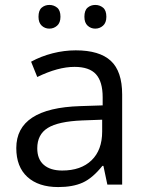

<svg xmlns="http://www.w3.org/2000/svg" viewBox="-20 -748 596 778"><path d="M415 0 399 -76H395Q355 -26 315 -8Q275 10 216 10Q136 10 91 -31Q46 -72 46 -148Q46 -310 305 -318L396 -321V-354Q396 -417 369 -447Q342 -477 282 -477Q215 -477 131 -436L106 -498Q146 -520 193 -532Q240 -544 287 -544Q383 -544 429 -501.5Q475 -459 475 -365V0ZM232 -57Q308 -57 351 -98.5Q394 -140 394 -215V-263L313 -260Q216 -256 173.5 -229.5Q131 -203 131 -147Q131 -103 157.5 -80Q184 -57 232 -57ZM136 -680Q136 -706 149 -717Q162 -728 180 -728Q198 -728 211.5 -717Q225 -706 225 -680Q225 -656 211.5 -644Q198 -632 180 -632Q162 -632 149 -644Q136 -656 136 -680ZM322 -680Q322 -706 335 -717Q348 -728 366 -728Q384 -728 397.5 -717Q411 -706 411 -680Q411 -656 397.5 -644Q384 -632 366 -632Q348 -632 335 -644Q322 -656 322 -680Z"/></svg>

Font: Stephens Clock
Style: Regular
Weight: 400
Designer: Peter Wiegel (catfonts.de) with slight modifications by DT1.org
Version: Version 0.9.1